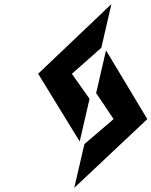

<svg xmlns="http://www.w3.org/2000/svg" viewBox="-20 -892 733 929"><path d="M339.4 16.7 692.8 -315.7 492.9 -648.2 445.2 -441.6 529.6 -315.7 388.3 -194.8ZM365.6 -207.3 413.3 -413.9 327.8 -534.8 470.2 -660.7 519.1 -872.2 164.6 -535.1Z"/></svg>

Font: Stormning
Style: BoldObl
Weight: 400
Designer: Robert Jablonski, Mew Too
Foundry: Cannot Into Space Fonts
Version: Version 0.90